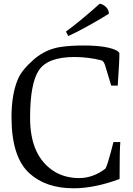

<svg xmlns="http://www.w3.org/2000/svg" viewBox="-20 -997 715 1034"><path d="M335 -827Q411 -882 517 -977Q536 -974 551 -959Q566 -944 566 -927V-923Q529 -899 460 -860.5Q391 -822 348 -803ZM579 -536 546 -645Q540 -664 530 -671Q457 -690 381 -690Q238 -690 190 -619.5Q142 -549 142 -362Q142 -153 275 -72Q332 -38 406.5 -38Q481 -38 548 -89Q558 -107 577 -178L591 -232H628Q624 -191 624 -33Q489 17 376 17Q227 17 138 -64Q42 -152 42 -366Q42 -490 77 -572Q98 -621 163 -677.5Q228 -734 313 -745Q364 -752 430 -752Q559 -752 612 -723L623 -712Q623 -662 614 -536Z"/></svg>

Font: Prociono
Style: Regular
Weight: 400
Designer: Barry Schwartz
Foundry: The Crud Factory
Version: Version 2.301